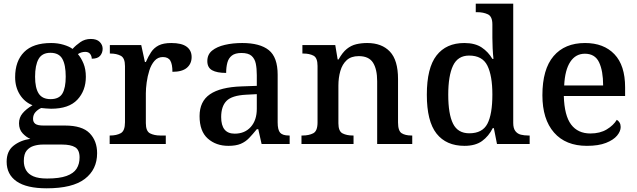

<svg xmlns="http://www.w3.org/2000/svg" viewBox="-20 -780 3453 1040"><path d="M233 240Q124 240 70 202.5Q16 165 16 96Q16 39 53 9.5Q90 -20 144 -28Q122 -37 102.5 -58Q83 -79 83 -112Q83 -143 102 -166Q121 -189 156 -210Q113 -227 87.5 -267.5Q62 -308 62 -362Q62 -449 110.5 -498Q159 -547 257 -547Q293 -547 324.5 -537.5Q356 -528 373 -515Q391 -535 415.5 -552Q440 -569 472 -569Q504 -569 520 -553Q536 -537 536 -516Q536 -494 522.5 -478Q509 -462 477 -462Q477 -476 468.5 -487.5Q460 -499 442 -499Q420 -499 402 -487Q420 -466 432.5 -435.5Q445 -405 445 -364Q445 -289 399 -240Q353 -191 257 -191Q246 -191 229 -192.5Q212 -194 203 -195Q185 -187 172 -172.5Q159 -158 159 -136Q159 -119 171 -109.5Q183 -100 216 -100H332Q425 -100 465.5 -58.5Q506 -17 506 50Q506 138 439.5 189Q373 240 233 240ZM235 187Q302 187 340.5 173Q379 159 395 133.5Q411 108 411 73Q411 32 387 17.5Q363 3 316 3H212Q187 3 163.5 10Q140 17 124.5 35.5Q109 54 109 92Q109 120 121 141.5Q133 163 160.5 175Q188 187 235 187ZM254 -243Q300 -243 318 -273.5Q336 -304 336 -365Q336 -429 317.5 -461.5Q299 -494 253 -494Q208 -494 189 -460.5Q170 -427 170 -364Q170 -304 189.5 -273.5Q209 -243 254 -243Z M574 0V-46H577Q611 -46 634 -58.5Q657 -71 657 -118V-422Q657 -466 634 -478Q611 -490 578 -490H575V-536H745L765 -444H770Q783 -474 798.5 -497.5Q814 -521 839.5 -534Q865 -547 908 -547Q964 -547 991 -527Q1018 -507 1018 -471Q1018 -435 992.5 -413Q967 -391 914 -391Q914 -432 902.5 -451.5Q891 -471 862 -471Q835 -471 817 -450.5Q799 -430 789 -398.5Q779 -367 774.5 -333.5Q770 -300 770 -275V-113Q770 -69 793 -57.5Q816 -46 848 -46H878V0Z M1217 10Q1150 10 1105.5 -29.5Q1061 -69 1061 -151Q1061 -231 1117.5 -269.5Q1174 -308 1288 -312L1371 -315V-373Q1371 -409 1365.5 -435.5Q1360 -462 1342.5 -477.5Q1325 -493 1288 -493Q1254 -493 1236 -479Q1218 -465 1211.5 -440.5Q1205 -416 1205 -385Q1155 -385 1129 -399.5Q1103 -414 1103 -449Q1103 -485 1129 -506Q1155 -527 1198 -537Q1241 -547 1292 -547Q1388 -547 1436 -508.5Q1484 -470 1484 -375V-117Q1484 -76 1497.5 -61Q1511 -46 1545 -46H1549V0H1397L1379 -80H1371Q1349 -53 1329.5 -32.5Q1310 -12 1284 -1Q1258 10 1217 10ZM1251 -56Q1306 -56 1338.5 -92.5Q1371 -129 1371 -191V-270L1313 -267Q1236 -263 1207 -233.5Q1178 -204 1178 -146Q1178 -56 1251 -56Z M1613 0V-46H1619Q1653 -46 1676.5 -58Q1700 -70 1700 -117V-423Q1700 -467 1678 -478.5Q1656 -490 1623 -490H1618V-536H1796L1809 -458H1814Q1835 -496 1858.5 -515Q1882 -534 1910 -540.5Q1938 -547 1969 -547Q2048 -547 2092 -500.5Q2136 -454 2136 -352V-117Q2136 -71 2155.5 -58.5Q2175 -46 2209 -46H2213V0H2023V-340Q2023 -405 2000.5 -440.5Q1978 -476 1923 -476Q1882 -476 1858 -454Q1834 -432 1823.5 -395.5Q1813 -359 1813 -316V-112Q1813 -69 1835.5 -57.5Q1858 -46 1891 -46H1895V0Z M2496 10Q2397 10 2344.5 -56.5Q2292 -123 2292 -267Q2292 -412 2344.5 -479.5Q2397 -547 2495 -547Q2553 -547 2589 -523Q2625 -499 2647 -461H2653Q2650 -487 2648.5 -519Q2647 -551 2647 -575V-648Q2647 -691 2622.5 -702.5Q2598 -714 2565 -714H2557V-760H2760V-114Q2760 -85 2771.5 -70Q2783 -55 2801.5 -50.5Q2820 -46 2842 -46H2849V0H2672L2655 -86H2649Q2627 -42 2591 -16Q2555 10 2496 10ZM2522 -58Q2593 -58 2620 -109.5Q2647 -161 2647 -268Q2647 -370 2620 -424.5Q2593 -479 2521 -479Q2460 -479 2434 -424.5Q2408 -370 2408 -267Q2408 -162 2434 -110Q2460 -58 2522 -58Z M3159 10Q3044 10 2981 -62Q2918 -134 2918 -264Q2918 -405 2978.5 -476Q3039 -547 3149 -547Q3250 -547 3308 -486.5Q3366 -426 3366 -307V-260H3034Q3037 -154 3073.5 -105.5Q3110 -57 3178 -57Q3230 -57 3266.5 -79Q3303 -101 3321 -131Q3330 -126 3336 -116Q3342 -106 3342 -92Q3342 -69 3322.5 -45.5Q3303 -22 3262.5 -6Q3222 10 3159 10ZM3247 -317Q3247 -396 3225 -442.5Q3203 -489 3148 -489Q3098 -489 3069 -445Q3040 -401 3036 -317Z"/></svg>

Font: Noto Serif Khojki Medium
Style: Regular
Weight: 500
Version: Version 2.003